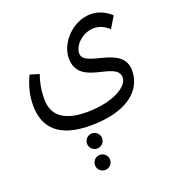

<svg xmlns="http://www.w3.org/2000/svg" viewBox="-169 -704 1128 1241"><g transform="rotate(-20 394.5 -83.5)"><path d="M45 -145C45 6 132 104 351 104C599 104 724 0 724 -140C724 -319 440 -258 440 -359C440 -416 507 -481 585 -481C624 -481 658 -463 687 -437L734 -515C690 -556 640 -573 596 -573C472 -573 366 -460 366 -352C366 -153 651 -237 651 -118C651 -52 531 14 359 14C184 14 127 -60 127 -158C127 -228 140 -281 155 -322L92 -341C68 -292 45 -226 45 -145ZM341 406C369 406 393 383 393 354C393 325 369 302 341 302C312 302 289 325 289 354C289 383 312 406 341 406ZM340 258C369 258 392 235 392 206C392 177 369 154 340 154C312 154 288 177 288 206C288 235 312 258 340 258Z"/></g></svg>

Font: FiraGO Unicode
Style: Regular
Weight: 400
Designer: bBox Type
Foundry: bBox Type GmbH
Version: Version 1.001;PS 001.001;hotconv 1.0.88;makeotf.lib2.5.64775